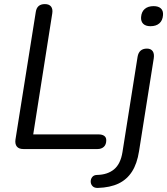

<svg xmlns="http://www.w3.org/2000/svg" viewBox="-20 -732 821 943"><path d="M459.2 0H94.7Q72.9 0 62.9 -12.1Q53 -24.3 55.9 -46.1L155.8 -673.6Q161.6 -711.9 200.4 -711.9Q221.3 -711.9 230.7 -699.8Q240.1 -687.7 236.7 -666.3L143.2 -71.9H463.5Q482 -71.9 492 -64.6Q501.9 -57.4 501.9 -43.3Q501.9 -21.8 490 -10.9Q478 0 459.2 0ZM460.4 191Q443.3 191.5 434.5 182.2Q425.7 173 425.5 160Q425.3 147.1 433.1 137.4Q440.8 127.6 456.5 127.2Q508.1 126.2 540.2 99.7Q572.3 73.1 581.5 15L655.7 -453Q662.5 -493.3 701.8 -493.3Q720.7 -493.3 729.7 -480.9Q738.6 -468.5 735.2 -445.7L662.9 10.5Q653.4 71.7 628.4 110.7Q603.4 149.8 562.1 169.5Q520.8 189.1 460.4 191ZM718.9 -603.3Q695.5 -603.3 683.5 -615Q671.5 -626.8 672.9 -647.8Q674.8 -674.3 691 -688.1Q707.1 -701.9 734.6 -701.9Q758 -701.9 770.2 -690.5Q782.5 -679 780.6 -657.5Q778.7 -631.4 762.8 -617.4Q746.8 -603.3 718.9 -603.3Z"/></svg>

Font: Nunito Variable Extra Light
Style: Italic
Weight: 200
Italic angle: -9°
Designer: Vernon Adams
Foundry: Vernon Adams
Version: Version 3.602